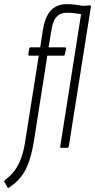

<svg xmlns="http://www.w3.org/2000/svg" viewBox="-75 -709 456 921"><path d="M152 -442 88 -34Q79 21 65 63.5Q51 106 27.5 137Q4 168 -32 191Q-37 194 -39 190L-54 163Q-56 159 -52 155Q-23 134 -4 108Q15 82 27.5 46.5Q40 11 47 -38L111 -442H66Q60 -442 61 -449L65 -476Q67 -482 73 -482H118L130 -561Q141 -630 169.5 -659.5Q198 -689 245 -689Q267 -689 285.5 -686.5Q304 -684 323 -681L355 -683Q358 -683 360 -682Q362 -681 361 -676L255 -7Q254 0 248 0H219Q213 0 214 -7L314 -641Q301 -643 283 -645.5Q265 -648 246 -648Q215 -648 196.5 -628.5Q178 -609 171 -560L158 -482H236Q243 -482 242 -475L236 -448Q235 -442 229 -442Z"/></svg>

Font: Sofia Sans Extra Condensed Light
Style: Italic
Weight: 300
Italic angle: -9°
Version: Version 4.100